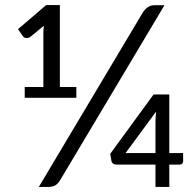

<svg xmlns="http://www.w3.org/2000/svg" viewBox="-20 -737 752 757"><path d="M647.5 -133.5H702V-101Q702 -95.5 698.5 -91.8Q695 -88 688.5 -88H647.5V0H593V-88H440Q431 -88 425.8 -92Q420.5 -96 419.5 -102L414.5 -130.5L585.5 -364.5H647.5ZM77.5 -394H151V-614L153 -635.5L99.5 -591.5Q93.5 -587 86.5 -587Q75 -587 70.5 -594L51 -622L162 -717H216V-394H281V-351.5H77.5ZM593 -254Q593 -263.5 593.5 -274.5Q594 -285.5 595.5 -297L475 -133.5H593ZM217 -26.5Q207.5 -11 196.5 -5.5Q185.5 0 171 0H133L542 -686Q551 -700.5 562.5 -708.5Q574 -716.5 590 -716.5H628.5Z"/></svg>

Font: Lato TR
Style: Regular
Weight: 400
Designer: Lukasz Dziedzic
Foundry: tyPoland Lukasz Dziedzic
Version: Version 1.104 2013